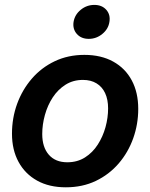

<svg xmlns="http://www.w3.org/2000/svg" viewBox="-20 -759 619 790"><path d="M251 11.7Q182.1 11.7 132.6 -15.9Q83 -43.5 56.2 -93Q29.3 -142.6 29.3 -209Q29.3 -273.4 50.5 -331.8Q71.8 -390.1 111.1 -435.5Q150.4 -481 205.3 -507.1Q260.3 -533.2 327.1 -533.2Q396 -533.2 445.8 -505.6Q495.6 -478 522.2 -428.2Q548.8 -378.4 548.8 -311Q548.8 -248 528.1 -189.9Q507.3 -131.8 468.3 -86.4Q429.2 -41 374.3 -14.6Q319.3 11.7 251 11.7ZM256.8 -91.3Q298.3 -91.3 329.8 -111.3Q361.3 -131.3 382.3 -164.1Q403.3 -196.8 414.1 -235.8Q424.8 -274.9 424.8 -313Q424.8 -349.6 412.6 -375.7Q400.4 -401.9 377.2 -416Q354 -430.2 321.3 -430.2Q280.8 -430.2 249.5 -410.4Q218.3 -390.6 197 -358.2Q175.8 -325.7 164.8 -286.1Q153.8 -246.6 153.8 -207.5Q153.8 -153.3 180.9 -122.3Q208 -91.3 256.8 -91.3ZM345.2 -599.1Q314 -599.1 296.1 -619.4Q278.3 -639.6 282.7 -668.9Q287.6 -698.7 312.3 -718.8Q336.9 -738.8 368.2 -738.8Q399.4 -738.8 417.2 -718.8Q435.1 -698.7 430.2 -668.9Q425.8 -639.6 401.1 -619.4Q376.5 -599.1 345.2 -599.1Z"/></svg>

Font: Inter 28pt SemiBold
Style: Italic
Weight: 600
Italic angle: -9.3988°
Designer: Rasmus Andersson
Foundry: rsms
Version: Version 4.001;git-66647c0bb